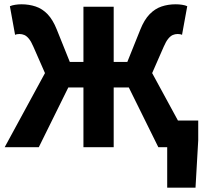

<svg xmlns="http://www.w3.org/2000/svg" viewBox="-20 -683 953 891"><path d="M755.9 188V0H726.9V-123.6H899.9V-31.8L887.3 188ZM1.8 0 188.7 -343.8 134.7 -466.8Q124.6 -490.4 114.3 -503Q104 -515.7 93.2 -520.5Q82.4 -525.2 70 -525.2Q64.4 -525.2 58.9 -524.2Q53.4 -523.2 50 -521.2L25.9 -654.1Q35.8 -658.6 50.4 -660.8Q65 -663.1 79.2 -663.1Q114.7 -663.1 145.5 -652.8Q176.3 -642.6 200.9 -617Q225.4 -591.4 243.5 -546L303.9 -395.7H367.2V-651.8H507.6V-395.7H570.9L631.3 -546Q649.4 -591.4 674.3 -617Q699.2 -642.6 729.6 -652.8Q760 -663.1 795.6 -663.1Q810.6 -663.1 825.3 -660.8Q839.9 -658.6 848.9 -654.1L824.7 -521.2Q821.6 -523.2 816.1 -524.2Q810.6 -525.2 804.7 -525.2Q792.4 -525.2 781.6 -520.5Q770.8 -515.7 760.5 -503Q750.2 -490.4 740 -466.8L686.1 -343.8L873 0H714.7L577.8 -277H507.6V0H367.2V-277H296.9L160.1 0Z"/></svg>

Font: Source Sans Variable
Style: Regular
Weight: 200
Designer: Paul D. Hunt
Foundry: Adobe Systems Incorporated
Version: Version 3.006;hotconv 1.0.111;makeotfexe 2.5.65597